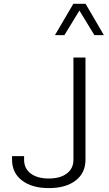

<svg xmlns="http://www.w3.org/2000/svg" viewBox="-20 -963 559 988"><path d="M514.6 -782.2H465.8L388.7 -908.7L311.5 -782.2H262.7L357.4 -943.4H420.4ZM231.4 4.9Q144.5 4.9 93.3 -34.2Q42 -73.2 42 -141.1V-159.7H104V-141.1Q104 -95.7 138.2 -70.1Q172.4 -44.4 231 -44.4Q289.6 -44.4 323.7 -70.1Q357.9 -95.7 357.9 -141.1V-667H419.9V-141.1Q419.9 -73.2 369.4 -34.2Q318.8 4.9 231.4 4.9Z"/></svg>

Font: Estedad-FD Light
Style: Regular
Weight: 300
Designer: Amin Abedi
Version: Version 7.3